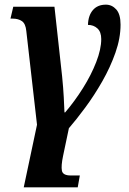

<svg xmlns="http://www.w3.org/2000/svg" viewBox="-20 -565 553 825"><path d="M82 240 139 -29 93 -432Q90 -463 74.5 -474Q59 -485 34 -485H25L37 -536H214L247 -236Q252 -186 254 -147Q256 -108 257 -82H260Q301 -130 336.5 -186.5Q372 -243 393.5 -298.5Q415 -354 415 -397Q415 -428 398.5 -443Q382 -458 358 -458Q359 -498 379 -521.5Q399 -545 435 -545Q461 -545 479.5 -524.5Q498 -504 498 -459Q498 -401 476 -338.5Q454 -276 419.5 -215.5Q385 -155 346.5 -103Q308 -51 276 -14L251 105Q242 148 246 168.5Q250 189 284 189H323L314 240Z"/></svg>

Font: Noto Serif Condensed
Style: Bold Italic
Weight: 700
Width: 3
Italic angle: -12°
Designer: Monotype Design Team
Foundry: Monotype Imaging Inc.
Version: Version 2.014